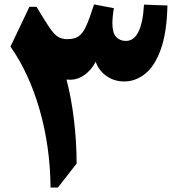

<svg xmlns="http://www.w3.org/2000/svg" viewBox="-20 -840 810 860"><path d="M625 -819.3 730 -815.4Q727.1 -692.4 699.7 -617.4Q672.4 -542.5 629.4 -508.8Q586.4 -475.1 536.6 -475.1Q491.2 -475.1 456.5 -499.8Q421.9 -524.4 408.7 -563.5Q388.7 -524.4 354.2 -501.5Q319.8 -478.5 277.8 -483.9Q299.8 -400.9 311.5 -301.5Q323.2 -202.1 323.2 -107.4L239.3 0H206.5Q204.6 -184.6 157.5 -348.4Q110.4 -512.2 26.9 -631.3L111.8 -809.6H143.6Q179.7 -749 200.7 -717.8Q221.7 -686.5 239.3 -675.5Q256.8 -664.6 281.7 -664.6Q313.5 -664.6 332.5 -677.7Q351.6 -690.9 366.7 -724.9Q381.8 -758.8 401.4 -820.3L490.2 -803.2Q486.8 -785.2 485.1 -766.6Q483.4 -748 483.4 -735.8Q483.4 -692.4 500.2 -674.6Q517.1 -656.7 543.9 -656.7Q615.7 -656.7 625 -819.3Z"/></svg>

Font: Pinar-DS2-FD ExtraBold
Style: Regular
Weight: 800
Designer: Amin Abedi
Version: Version 3.000